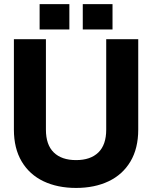

<svg xmlns="http://www.w3.org/2000/svg" viewBox="-20 -913 749 945"><path d="M48.4 -275V-720H206V-275Q206 -200.2 244.7 -162.6Q283.4 -125 354.4 -125Q425.4 -125 464.1 -162.6Q502.8 -200.2 502.8 -275V-720H660.4V-275Q660.4 -182.6 622 -118.1Q583.6 -53.6 514.6 -20.8Q445.6 12 354.4 12Q263.2 12 194.2 -20.8Q125.2 -53.6 86.8 -118.1Q48.4 -182.6 48.4 -275ZM175 -892.8H321.4V-768H175ZM387.4 -892.8H533.8V-768H387.4Z"/></svg>

Font: Aspekta Variable
Style: Regular
Weight: 400
Designer: Ivo Dolenc
Version: Version 2.100